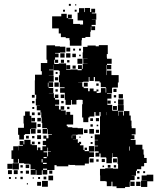

<svg xmlns="http://www.w3.org/2000/svg" viewBox="-20 -946 808 987"><path d="M334 -926H344V-916H334ZM366 -924H372V-918H366ZM293 -774H282V-800H248V-862H295V-875H323V-853H329V-871H349V-851H331V-848H356V-823H391V-820H407V-838H406V-841H379V-881H386V-904H412V-884H415V-905H443V-884H449V-901H469V-881H452V-877H475V-845H452V-844H472V-818H451V-811H469V-791H449V-809H447V-783H444V-756H419V-751H401V-739H399V-711H339V-739H337V-750H318V-755H293ZM304 -896H314V-886H304ZM364 -896H374V-886H364ZM679 -68V-43H657V-42H672V-20H650V-12H647V15H623V21H579V12H558V-12H553V11H529V-13H523V-15H495V-44H494V-78H521V-81H561V-79H587V-104H584V-133H583V-139H559V-159H557V-135H555V-107H527V-135H525V-137H497V-157H491V-141H471V-161H487V-168H468V-194H484V-197H467V-225H484V-227H467V-255H494V-348H497V-370H491V-351H471V-370H465V-347H440V-342H434V-318H408V-342H402V-410H405V-432H402V-433H380V-432H373V-409H349V-432H345V-407H317V-433H313V-469H289V-493H312V-497H287V-523H283V-559H287V-582H282V-585H255V-613H254V-588H232V-585H255V-557H231V-556H256V-526H231V-523H253V-499H230V-494H254V-468H231V-467H257V-443H262V-460H280V-442H263V-434H284V-408H263V-403H283V-383H292V-400H310V-382H293V-378H318V-356H321V-371H341V-356H356V-306H323V-298H328V-292H352V-289H379V-287H407V-255H379V-253H352V-251H371V-231H355V-230H380V-211H385V-217H397V-205H391V-199H409V-175H415V-169H437V-195H465V-167H439V-163H463V-139H439V-133H437V-105H416V-96H366V-98H338V-99H331V-91H271V-97H260V-72H223V-49H199V-71H195V-47H167V-71H164V-48H138V-74H161V-77H137V-101H131V-104H104V-107H77V-129H73V-109H49V-129H39V-173H48V-194H74V-173H75V-197H98V-201H81V-221H101V-204H105V-227H137V-204H144V-200H170V-174H174V-188H188V-174H198V-194H217V-200H200V-222H217V-233H203V-249H219V-235H229V-253H247V-256H226V-282H223V-259H199V-283H222V-287H197V-314H194V-342H192V-368H188V-379H169V-403H185V-404H164V-438H166V-459H159V-533H160V-562H195V-580H190V-622H223V-639H219V-713H263V-708H288V-706H316V-676H288V-674H263V-671H281V-651H263V-639H259V-617H282V-620H320V-588H343V-589H379V-585H400V-591H381V-611H401V-592H405V-617H430V-618H408V-644H430V-645H405V-677H407V-705H430V-712H472V-708H488V-714H534V-668H529V-650H530V-644H554V-618H530V-612H528V-584H527V-560H529V-583H553V-560H590V-522H586V-496H558V-494H556V-466H530V-463H553V-439H532V-407H557V-377H586V-406H616V-376H587V-351H589V-373H613V-352H617V-375H645V-352H652V-326H656V-297H657V-287H677V-255H657V-251H671V-231H652V-227H677V-202H712V-178H718V-151H721V-134H734V-108H721V-91H706V-76H684V-68ZM321 -681V-701H341V-681ZM356 -686V-696H366V-686ZM386 -696H396V-686H386ZM290 -672H312V-650H290ZM320 -672H342V-650H320ZM352 -670H370V-652H352ZM395 -665V-657H387V-665ZM404 -618H378V-644H404ZM279 -639V-623H263V-639ZM309 -639V-623H293V-639ZM325 -625V-637H337V-625ZM552 -612V-590H530V-612ZM341 -591H321V-611H341ZM369 -609V-593H353V-609ZM266 -566V-576H276V-566ZM523 -470H526V-494H524V-498H498V-522H492V-528H468V-550H462V-530H440V-550H436V-526H408V-524H382V-523H403V-500H410V-493H433V-477H441V-491H461V-477H476V-486H486V-476H477V-468H492V-470H499V-493H523ZM279 -533H263V-549H279ZM260 -522H282V-500H260ZM229 -521H226V-500H229ZM431 -501H411V-521H431ZM487 -505H475V-517H487ZM563 -489H579V-473H563ZM277 -487V-475H265V-487ZM612 -440H590V-462H612ZM292 -460H310V-442H292ZM144 -458H158V-444H144ZM565 -457H577V-445H565ZM615 -407H587V-435H615ZM549 -429V-413H533V-429ZM145 -427H157V-415H145ZM307 -427V-415H295V-427ZM575 -425V-417H567V-425ZM581 -381H561V-401H581ZM337 -397V-385H325V-397ZM156 -396V-386H146V-396ZM103 -229H79V-253H73V-289H103V-311H101V-351H109V-373H133V-351H141V-317H167V-285H139V-283H135V-257H109V-253H103ZM526 -354V-370H525V-354ZM144 -368H158V-354H144ZM188 -354H174V-368H188ZM142 -340H160V-322H142ZM172 -340H190V-322H172ZM473 -339H489V-323H473ZM444 -338H458V-324H444ZM189 -309V-293H173V-309ZM457 -307V-295H445V-307ZM485 -305V-297H477V-305ZM163 -283V-259H139V-283ZM439 -283H463V-259H439ZM190 -262H172V-280H190ZM430 -280V-262H412V-280ZM489 -263H473V-279H489ZM191 -231H171V-251H191ZM351 -250H349V-235H351ZM128 -248V-234H114V-248ZM157 -247V-235H145V-247ZM447 -237V-245H455V-237ZM394 -244V-238H388V-244ZM144 -218H158V-204H144ZM187 -217V-205H175V-217ZM456 -206H446V-216H456ZM644 -193V-172H647V-193ZM227 -187H224V-168H204V-163H223V-142H227V-165H242V-167H227ZM415 -187H427V-175H415ZM220 -139H204V-133H220ZM461 -111H441V-131H461ZM561 -131H581V-111H561ZM503 -129H519V-113H503ZM199 -128H194V-111H199ZM487 -115H475V-127H487ZM201 -109V-103H220V-109ZM77 -75H45V-107H77ZM44 -78H18V-104H44ZM130 -82H112V-100H130ZM534 -84V-98H548V-84ZM97 -85H85V-97H97ZM577 -97V-85H565V-97ZM515 -95V-87H507V-95ZM222 -79H201V-73H222ZM41 -51H21V-71H41ZM71 -51H51V-71H71ZM129 -53H113V-69H129ZM233 -53V-69H249V-53ZM97 -55H85V-67H97ZM685 -67H697V-55H685ZM726 -56H716V-66H726ZM734 -48H768V-14H737V15H705V-17H734V-18H708V-44H734ZM253 -19H229V-43H253ZM204 -24V-38H218V-24ZM97 -25H85V-37H97ZM697 -25H685V-37H697ZM36 -26H26V-36H36ZM176 -26V-36H186V-26ZM65 -27H57V-35H65ZM154 -28H148V-34H154ZM226 14H196V-16H226ZM672 -12V10H650V-12ZM702 10H680V-12H702ZM191 9H171V-11H191ZM124 2H118V-4H124Z"/></svg>

Font: Rubik-Storm
Style: Regular
Weight: 400
Designer: NaN (generative design), Hubert & Fischer (Rubik source font outlines)
Foundry: NaN, Hubert & Fischer
Version: Version 1.000